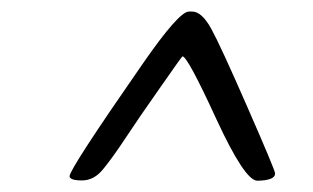

<svg xmlns="http://www.w3.org/2000/svg" viewBox="-20 -678 550 337"><path d="M311.5 -657.7H317.4Q334 -657.7 350.6 -627.9Q367.2 -597.7 415 -488.3Q462.9 -378.9 462.9 -373.5Q462.9 -361.3 431.6 -360.8Q409.7 -360.8 359.4 -469.7Q309.1 -579.1 300.3 -579.1Q299.3 -579.1 261.2 -524.4Q222.7 -469.7 200.2 -435.5Q177.7 -401.4 161.6 -381.8Q145.5 -361.3 124 -361.3Q102.5 -361.3 102.1 -368.7Q102.1 -381.3 230 -565.4Q293.9 -657.7 311.5 -657.7Z"/></svg>

Font: Averia Libre Light
Style: Italic
Weight: 300
Italic angle: -8.5°
Version: Version 1.002